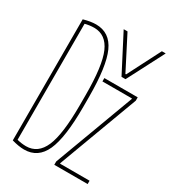

<svg xmlns="http://www.w3.org/2000/svg" viewBox="-194 -889 888 997"><g transform="rotate(30 250.0 -390.0)"><path d="M112 10Q80 10 38 -2V-728Q80 -740 112 -740Q195 -740 231.5 -659Q268 -578 268 -395V-335Q268 -152 231.5 -71Q195 10 112 10ZM51 -19Q69 -14 84 -12Q99 -10 112 -10Q183 -10 215.5 -85Q248 -160 248 -335V-395Q248 -571 215.5 -645.5Q183 -720 112 -720Q99 -720 84 -718Q69 -716 51 -711L58 -722V-8ZM288 0V-20L465 -496V-500H288V-520H488V-500L311 -24V-20H488V0ZM362 -570 248 -790H271L372 -593H376L477 -790H500L386 -570Z"/></g></svg>

Font: M PLUS Code Latin Thin
Style: Regular
Weight: 250
Designer: Coji Morishita
Foundry: UNDERFOREST DESIGN
Version: Version 1.002; ttfautohint (v1.8.3)